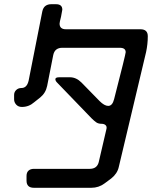

<svg xmlns="http://www.w3.org/2000/svg" viewBox="-20 -788 768 912"><path d="M106 70Q106 104 141 104H414Q449 104 477 83L508 60Q537 37 544 6L674 -541Q678 -560 680 -578.5Q682 -597 682 -616Q682 -649 647 -649H293Q263 -649 263 -676Q263 -682 270 -709Q276 -739 276 -742Q276 -768 246 -768H223Q207 -768 196 -760Q185 -752 181 -734L116 -405Q108 -370 82 -370Q67 -370 57 -360.5Q47 -351 47 -337V-316Q47 -302 57 -291Q67 -280 84 -280Q117 -280 142 -302L171 -325Q197 -346 204 -380L233 -527Q237 -545 248 -553Q259 -561 275 -561H549Q577 -561 577 -540Q577 -531 522 -317Q514 -285 494 -285Q476 -285 453 -308L367 -396Q342 -421 312 -421H262Q243 -421 243 -412Q243 -404 251 -396L415 -226Q427 -214 437 -207Q447 -200 462 -200Q474 -200 481 -194Q488 -188 486 -177L449 -18Q441 14 406 14H141Q125 14 115.5 22.5Q106 31 106 48Z"/></svg>

Font: WD-XL Lubrifont TC
Style: Regular
Weight: 400
Designer: [WD-XL Lubrifont] Copyright 2020-2022 (c) NightFurySL2001, Skr-ZERO; [ZCOOL QingKe HuangYou] Copyright 2018-2022 (c) The
Version: Version 2.001;hotconv 1.1.1;makeotfexe 2.6.0